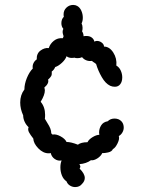

<svg xmlns="http://www.w3.org/2000/svg" viewBox="-20 -739 588 779"><path d="M445 -258Q453 -258 461 -255Q482 -245 482 -221Q482 -211 476.5 -201.5Q471 -192 462 -187Q466 -176 457 -157.5Q448 -139 438 -134Q434 -124 418.5 -120.5Q403 -117 395 -118Q389 -105 374.5 -96Q360 -87 349 -89Q330 -75 302 -73Q306 -67 306 -63Q306 -60 303 -55Q324 -34 324 -17Q324 -4 313 7Q303 20 285 20Q274 20 264 14Q254 8 250 -3Q237 -12 231 -27.5Q225 -43 225 -60Q225 -76 230 -88Q215 -85 202 -94Q189 -103 186 -118Q183 -117 177 -117Q155 -117 135.5 -137Q116 -157 115 -177Q103 -192 97.5 -202.5Q92 -213 96 -223Q86 -232 80 -245Q74 -258 74 -271Q62 -297 62 -323Q62 -354 79 -376Q79 -398 89 -422.5Q99 -447 113 -461Q111 -472 115.5 -482Q120 -492 129 -498Q128 -522 144.5 -534Q161 -546 178 -544Q183 -561 198.5 -573.5Q214 -586 235 -584L238 -592Q234 -604 234 -609Q234 -616 237 -622Q229 -631 229 -645Q229 -661 239 -671Q238 -674 238 -681Q238 -697 249.5 -708Q261 -719 277 -719Q286 -719 293 -715Q304 -709 310 -695.5Q316 -682 316 -667Q316 -654 311 -644Q315 -636 315 -626Q315 -617 313 -612Q319 -603 319 -592Q323 -593 331 -593Q344 -593 352.5 -586.5Q361 -580 363 -570Q368 -573 373 -573Q384 -573 393 -566Q402 -559 402 -550Q424 -550 439.5 -526Q455 -502 452 -473Q464 -466 470 -452.5Q476 -439 476 -425Q476 -408 468 -397.5Q460 -387 446 -387Q436 -387 427 -391Q408 -400 393 -426Q378 -452 370 -479Q366 -483 361.5 -485.5Q357 -488 353 -492Q342 -490 331 -494Q320 -498 313 -507Q305 -503 295 -503Q286 -503 282 -505Q278 -504 271 -504Q258 -504 250 -511Q246 -498 231.5 -484.5Q217 -471 204 -467Q199 -455 190 -449Q191 -437 188 -431Q185 -425 175 -416Q180 -401 160 -384Q162 -376 162 -372Q162 -354 145 -326Q163 -305 163 -273Q163 -262 162 -257Q165 -251 172.5 -239.5Q180 -228 184 -218Q188 -208 188 -198Q193 -193 193 -193Q207 -196 225.5 -186Q244 -176 250 -163Q268 -163 296 -152Q309 -162 335 -162Q340 -173 355.5 -182.5Q371 -192 383 -192L382 -201Q382 -217 390.5 -230.5Q399 -244 417 -247Q428 -258 445 -258Z"/></svg>

Font: Pangolin
Style: Regular
Weight: 400
Designer: Kevin Burke
Foundry: Google, Inc.
Version: Version 1.101